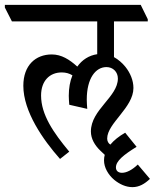

<svg xmlns="http://www.w3.org/2000/svg" viewBox="-56 -643 637 790"><path d="M191 11 229 -19C164 -97 113 -171 113 -250C113 -310 148 -345 198 -345C215 -345 229 -341 242 -333C232 -309 227 -280 227 -249C227 -238 228 -225 229 -212L303 -195C302 -209 301 -222 301 -233C301 -322 338 -367 382 -367C409 -367 429 -347 429 -320C429 -244 318 -192 318 -102C318 -72 334 -45 357 -23C363 -17 369 -12 375 -6C373 1 372 9 372 17C372 46 389 76 414 97C436 115 462 127 489 127C516 127 539 114 561 93L511 34C488 56 465 68 446 68C432 68 421 61 421 46C421 19 453 -6 506 -39L459 -97C433 -82 413 -66 398 -48C390 -53 385 -62 385 -73C385 -136 493 -200 493 -281C493 -312 480 -343 460 -368C447 -384 431 -398 413 -408V-555H552V-564L523 -623H-36V-612L-7 -555H344V-420C310 -415 282 -397 262 -369C230 -398 197 -419 157 -419C91 -419 40 -375 40 -290C40 -184 121 -68 191 11Z"/></svg>

Font: Noto Serif Devanagari ExtraCondensed
Style: Regular
Weight: 400
Width: 2
Designer: Universal Thirst, Indian Type Foundry and the Monotype Design Team
Foundry: Monotype Imaging Inc.
Version: Version 2.004